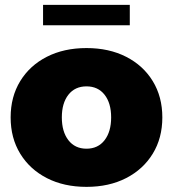

<svg xmlns="http://www.w3.org/2000/svg" viewBox="-20 -734 691 767"><path d="M325.5 12.5Q235.5 12.5 167.2 -22.5Q99 -57.5 60.8 -120Q22.5 -182.5 22.5 -265Q22.5 -347.5 60.8 -410Q99 -472.5 167.2 -507.2Q235.5 -542 325.5 -542Q415.5 -542 483.8 -507.2Q552 -472.5 590.2 -410Q628.5 -347.5 628.5 -265Q628.5 -182.5 590.2 -120Q552 -57.5 483.8 -22.5Q415.5 12.5 325.5 12.5ZM325.5 -140Q371.5 -140 397.8 -174Q424 -208 424 -265Q424 -322 397.8 -355.5Q371.5 -389 325.5 -389Q279.5 -389 253.2 -355.5Q227 -322 227 -265Q227 -208 253.2 -174Q279.5 -140 325.5 -140ZM152 -633V-714.5H498.5V-633Z"/></svg>

Font: Epilogue Black
Style: Regular
Weight: 900
Designer: Tyler Finck
Foundry: Etcetera Type Co
Version: Version 2.111; ttfautohint (v1.8.3)